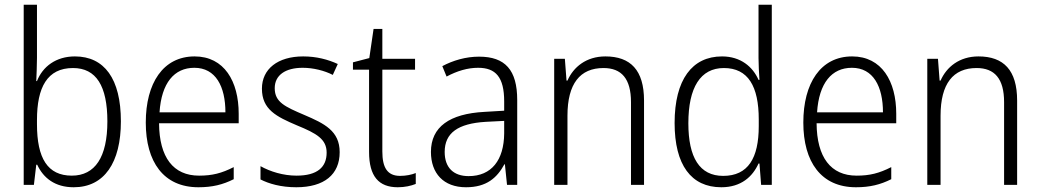

<svg xmlns="http://www.w3.org/2000/svg" viewBox="-20 -831 4388 810"><path d="M136 -587V-811H80V-51H123L133 -136H137C163 -80 212 -41 291 -41C420 -41 490 -145 490 -319C490 -499 420 -593 296 -593C216 -593 160 -550 136 -489H133C134 -515 136 -555 136 -587ZM288 -544C386 -544 433 -468 433 -319C433 -168 381 -90 283 -90C181 -90 136 -163 136 -307V-325C136 -462 179 -544 288 -544Z M801 -593C668 -593 595 -480 595 -314C595 -148 670 -41 817 -41C876 -41 920 -52 966 -75V-126C915 -100 875 -90 820 -90C711 -90 652 -167 651 -311H987V-351C987 -488 926 -593 801 -593ZM800 -545C890 -545 931 -466 931 -357H653C661 -481 715 -545 800 -545Z M1413 -189C1413 -279 1348 -310 1264 -346C1182 -381 1139 -400 1139 -459C1139 -514 1184 -545 1257 -545C1302 -545 1349 -533 1384 -515L1405 -561C1364 -580 1315 -593 1259 -593C1152 -593 1085 -540 1085 -457C1085 -369 1146 -339 1233 -302C1316 -268 1358 -244 1358 -187C1358 -126 1319 -90 1231 -90C1175 -90 1120 -107 1079 -130V-74C1114 -56 1165 -41 1230 -41C1348 -41 1413 -95 1413 -189Z M1668 -89C1614 -89 1593 -124 1593 -192V-537H1731V-583H1593V-709H1556L1538 -586L1469 -568V-537H1537V-190C1537 -87 1578 -41 1658 -41C1688 -41 1714 -47 1734 -55V-101C1717 -94 1693 -89 1668 -89Z M2001 -592C1945 -592 1891 -576 1846 -552L1864 -508C1909 -532 1953 -545 1997 -545C2071 -545 2107 -506 2107 -403V-364L2023 -359C1877 -351 1798 -296 1798 -190C1798 -100 1851 -41 1946 -41C2033 -41 2077 -81 2108 -138H2110L2119 -51H2162V-409C2162 -536 2111 -592 2001 -592ZM2029 -317 2107 -321V-268C2106 -156 2054 -88 1957 -88C1894 -88 1856 -123 1856 -190C1856 -270 1912 -310 2029 -317Z M2534 -593C2453 -593 2399 -548 2374 -491H2370L2363 -583H2318V-51H2374V-343C2374 -478 2427 -544 2526 -544C2602 -544 2642 -499 2642 -400V-51H2697V-407C2697 -535 2640 -593 2534 -593Z M3023 -41C3107 -41 3155 -86 3180 -141H3184L3191 -51H3236V-811H3180V-586C3180 -559 3182 -524 3184 -494H3180C3156 -549 3105 -593 3026 -593C2900 -593 2826 -495 2826 -312C2826 -135 2896 -41 3023 -41ZM3031 -89C2931 -89 2884 -167 2884 -311C2884 -462 2935 -544 3034 -544C3136 -544 3181 -467 3181 -327V-299C3181 -164 3136 -89 3031 -89Z M3575 -593C3442 -593 3369 -480 3369 -314C3369 -148 3444 -41 3591 -41C3650 -41 3694 -52 3740 -75V-126C3689 -100 3649 -90 3594 -90C3485 -90 3426 -167 3425 -311H3761V-351C3761 -488 3700 -593 3575 -593ZM3574 -545C3664 -545 3705 -466 3705 -357H3427C3435 -481 3489 -545 3574 -545Z M4108 -593C4027 -593 3973 -548 3948 -491H3944L3937 -583H3892V-51H3948V-343C3948 -478 4001 -544 4100 -544C4176 -544 4216 -499 4216 -400V-51H4271V-407C4271 -535 4214 -593 4108 -593Z"/></svg>

Font: Noto Sans Tamil UI SemiCondensed Light
Style: Regular
Weight: 300
Width: 4
Designer: Jelle Bosma - Monotype Design Team
Foundry: Monotype Imaging Inc.
Version: Version 2.004